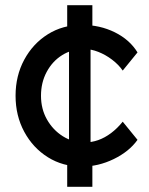

<svg xmlns="http://www.w3.org/2000/svg" viewBox="-20 -720 575 740"><path d="M295 -78Q222 -78 164.5 -114Q107 -150 73.5 -212Q40 -274 40 -351Q40 -428 73.5 -490Q107 -552 164.5 -588Q222 -624 295 -624Q365 -624 422.5 -595.5Q480 -567 510 -518L453 -448Q437 -471 412 -490Q387 -509 359 -520Q331 -531 305 -531Q257 -531 219.5 -507.5Q182 -484 160 -443Q138 -402 138 -351Q138 -300 161 -259.5Q184 -219 222 -195Q260 -171 306 -171Q333 -171 358.5 -180Q384 -189 408 -207Q432 -225 453 -251L510 -181Q478 -136 418.5 -107Q359 -78 295 -78ZM239 0V-108L246 -145V-563L239 -606V-700H336V-605L329 -572V-141L336 -107V0Z"/></svg>

Font: Lexend Medium
Style: Regular
Weight: 500
Designer: Bonnie Shaver-Troup, Thomas Jockin
Foundry: Lexend
Version: Version 1.005